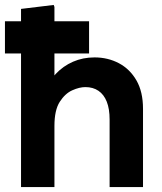

<svg xmlns="http://www.w3.org/2000/svg" viewBox="-20 -756 653 776"><path d="M65 0V-720L197 -736L200 -728V-387L157 -380Q175 -425 205 -457Q235 -489 275 -506.5Q315 -524 362 -524Q416 -524 460.5 -500.5Q505 -477 531.5 -431Q558 -385 558 -316V0H423V-273Q423 -316 411.5 -345Q400 -374 378 -389Q356 -404 325 -404Q301 -404 272 -391Q243 -378 221.5 -344.5Q200 -311 200 -247V0ZM0 -540V-670H340V-540Z"/></svg>

Font: Fustat ExtraBold
Style: Regular
Weight: 800
Designer: Mohamed Gaber, Khaled Hosny, Laura Garcia Mut
Foundry: Kief Type Foundry, Alif Type Foundry, Hard Type Foundry
Version: Version 1.007